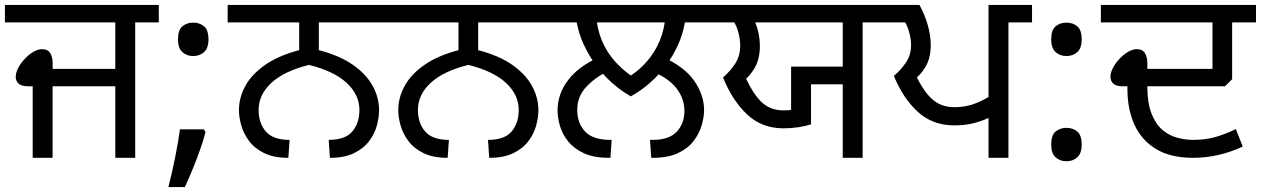

<svg xmlns="http://www.w3.org/2000/svg" viewBox="-27 -642 5129 781"><path d="M106 0V-291H88Q60 -291 48.5 -302Q37 -313 37 -329Q37 -347 47.5 -366.5Q58 -386 74.5 -403.5Q91 -421 109.5 -431.5Q128 -442 144 -442Q168 -442 177.5 -425.5Q187 -409 187 -387V-362H442V-551H-7V-622H619V-551H523V0H442V-291H187V0Z M802 -116 809 -105Q800 -70 786.5 -32Q773 6 757.5 44Q742 82 725 119H658Q673 60 685.5 -2Q698 -64 705 -116ZM759 -414Q733 -414 715 -430Q697 -446 697 -482Q697 -520 715 -535Q733 -550 759 -550Q785 -550 803 -535Q821 -520 821 -482Q821 -446 803 -430Q785 -414 759 -414Z M1146 0Q1087 0 1048 -19Q1009 -38 986.5 -68Q964 -98 954.5 -131.5Q945 -165 945 -194Q945 -245 971 -292.5Q997 -340 1051.5 -378Q1106 -416 1190 -438V-551H899V-622H1561V-551H1270V-438Q1355 -416 1409 -378Q1463 -340 1489 -292.5Q1515 -245 1515 -194Q1515 -165 1506 -131.5Q1497 -98 1474.5 -68Q1452 -38 1413 -19Q1374 0 1315 0L1310 -73Q1377 -73 1406 -107Q1435 -141 1435 -195Q1435 -257 1383 -305Q1331 -353 1230 -378Q1129 -353 1077 -305Q1025 -257 1025 -195Q1025 -141 1054.5 -107Q1084 -73 1151 -73Z M1794 0Q1735 0 1696 -19Q1657 -38 1634.5 -68Q1612 -98 1602.5 -131.5Q1593 -165 1593 -194Q1593 -245 1619 -292.5Q1645 -340 1699.5 -378Q1754 -416 1838 -438V-551H1547V-622H2209V-551H1918V-438Q2003 -416 2057 -378Q2111 -340 2137 -292.5Q2163 -245 2163 -194Q2163 -165 2154 -131.5Q2145 -98 2122.5 -68Q2100 -38 2061 -19Q2022 0 1963 0L1958 -73Q2025 -73 2054 -107Q2083 -141 2083 -195Q2083 -257 2031 -305Q1979 -353 1878 -378Q1777 -353 1725 -305Q1673 -257 1673 -195Q1673 -141 1702.5 -107Q1732 -73 1799 -73Z M2539 -250Q2484 -281 2438 -328.5Q2392 -376 2361 -433.5Q2330 -491 2319 -551H2195V-622H2883V-551H2759Q2751 -504 2731.5 -460.5Q2712 -417 2683.5 -378Q2655 -339 2618.5 -306.5Q2582 -274 2539 -250ZM2677 -551H2401Q2409 -498 2431.5 -455Q2454 -412 2487 -379Q2520 -346 2558 -322L2520 -323Q2559 -345 2591.5 -378Q2624 -411 2646.5 -454.5Q2669 -498 2677 -551ZM2241 -193Q2241 -261 2285 -317.5Q2329 -374 2408 -408L2448 -353Q2396 -329 2358.5 -289.5Q2321 -250 2321 -195Q2321 -141 2353 -107Q2385 -73 2456 -73H2461L2456 0H2450Q2388 0 2347.5 -19Q2307 -38 2283.5 -67.5Q2260 -97 2250.5 -130.5Q2241 -164 2241 -193ZM2837 -194Q2837 -165 2827 -131.5Q2817 -98 2794 -68Q2771 -38 2730.5 -19Q2690 0 2628 0H2622L2617 -73H2628Q2695 -73 2726 -106.5Q2757 -140 2757 -191Q2757 -241 2724.5 -283Q2692 -325 2623 -353L2666 -412Q2758 -370 2797.5 -312.5Q2837 -255 2837 -194Z M3401 0V-299H3272V-136Q3250 -129 3220.5 -124.5Q3191 -120 3160 -120Q3072 -120 3012 -176.5Q2952 -233 2914 -327Q2944 -353 2964 -384Q2984 -415 2984 -457Q2984 -479 2977.5 -505.5Q2971 -532 2960 -551H2869V-622H3579V-551H3482V0ZM3191 -371H3401V-551H3045Q3055 -526 3059.5 -502Q3064 -478 3064 -457Q3064 -403 3043.5 -367Q3023 -331 2991 -307L2995 -352Q3027 -273 3064.5 -233Q3102 -193 3160 -193Q3171 -193 3178 -193.5Q3185 -194 3191 -195Z M3994 0V-180L4000 -165Q3966 -149 3932 -140.5Q3898 -132 3855 -132Q3767 -132 3707 -186.5Q3647 -241 3609 -333Q3639 -359 3659 -389Q3679 -419 3679 -459Q3679 -481 3672.5 -506.5Q3666 -532 3655 -551H3564V-622H3713Q3735 -582 3747 -539.5Q3759 -497 3759 -460Q3759 -407 3738.5 -371.5Q3718 -336 3685 -313L3689 -357Q3721 -282 3759 -244Q3797 -206 3855 -206Q3896 -206 3930 -217.5Q3964 -229 4000 -251L3994 -240V-622H4171V-551H4075V0Z M4311 -414Q4285 -414 4267 -430Q4249 -446 4249 -482Q4249 -520 4267 -535Q4285 -550 4311 -550Q4337 -550 4355 -535Q4373 -520 4373 -482Q4373 -446 4355 -430Q4337 -414 4311 -414ZM4311 14Q4285 14 4267 -2Q4249 -18 4249 -54Q4249 -92 4267 -107Q4285 -122 4311 -122Q4337 -122 4355 -107Q4373 -92 4373 -54Q4373 -18 4355 -2Q4337 14 4311 14Z M4826 0Q4735 0 4676 -35.5Q4617 -71 4588 -134Q4559 -197 4559 -280V-291H4541Q4513 -291 4501.5 -302Q4490 -313 4490 -329Q4490 -347 4500.5 -366.5Q4511 -386 4527.5 -403.5Q4544 -421 4562.5 -431.5Q4581 -442 4597 -442Q4621 -442 4630.5 -425.5Q4640 -409 4640 -387V-362H4905V-551H4451V-622H5082V-551H4985V-320L4956 -291H4640Q4640 -223 4657 -180Q4674 -137 4701 -114Q4728 -91 4761 -82Q4794 -73 4827 -73Q4874 -73 4914.5 -84Q4955 -95 5000 -117L5028 -46Q4982 -24 4930.5 -12Q4879 0 4826 0Z"/></svg>

Font: hexlgurmukhi05
Style: Book
Weight: 400
Designer: Jelle Bosma - Monotype Design Team
Foundry: Monotype Imaging Inc.
Version: Version 2.003